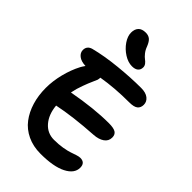

<svg xmlns="http://www.w3.org/2000/svg" viewBox="-312 -1142 1296 1296"><g transform="rotate(45 336.0 -493.5)"><path d="M365.2 -807.1Q328.1 -807.1 289.3 -831.5Q250.5 -856 225.3 -892.8Q200.2 -929.7 200.2 -963.9Q200.2 -996.6 217.5 -1015.4Q234.9 -1034.2 271 -1034.2Q296.4 -1034.2 313 -1021Q329.6 -1007.8 342.8 -974.1Q351.6 -949.2 366.7 -930.4Q381.8 -911.6 394 -903.1Q406.2 -894.5 415.5 -882.6Q424.8 -870.6 424.8 -856Q424.8 -833 409.7 -820.1Q394.5 -807.1 365.2 -807.1ZM346.2 46.9Q275.9 46.9 220.2 20.5Q164.6 -5.9 129.4 -52.2Q94.2 -98.6 75.7 -159.9Q57.1 -221.2 57.1 -293Q57.1 -358.9 74.7 -428.7Q92.3 -498.5 122.1 -555.2Q127 -564.9 142.1 -586.9Q99.6 -588.4 76.4 -606.7Q53.2 -625 53.2 -650.9Q53.2 -689.5 92.8 -701.2Q183.1 -724.6 299.6 -736.3Q416 -748 513.2 -748Q557.6 -748 581.8 -728.8Q606 -709.5 606 -680.2Q606 -651.9 587.6 -637Q569.3 -622.1 523.9 -622.1Q386.2 -622.1 269 -602.1Q269 -593.3 266.1 -580.1Q264.6 -576.2 253.7 -551.5Q242.7 -526.9 238 -514.9Q233.4 -502.9 224.6 -479.7Q215.8 -456.5 209.7 -435.1Q203.6 -413.6 199.2 -391.1Q387.2 -425.8 526.9 -425.8Q572.8 -425.8 592.3 -413.6Q611.8 -401.4 611.8 -373Q611.8 -338.9 583.5 -319.3Q555.2 -299.8 509.8 -296.9Q321.8 -285.2 190.9 -257.8Q198.2 -179.2 239.5 -131.6Q280.8 -84 344.2 -84Q387.7 -84 425.3 -90.3Q462.9 -96.7 483.6 -104Q504.4 -111.3 524.2 -117.7Q543.9 -124 556.2 -124Q603 -124 603 -76.2Q603 -21 536.6 12.9Q470.2 46.9 346.2 46.9Z"/></g></svg>

Font: Shantell Sans Irregular
Style: Regular
Weight: 600
Designer: Stephen Nixon, Anya Danilova, Shantell Martin
Foundry: Arrow Type
Version: Version 1.006;[9816181b4]